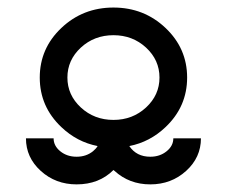

<svg xmlns="http://www.w3.org/2000/svg" viewBox="-20 -479 602 509"><path d="M280.8 -161.1Q331.5 -161.1 367.2 -194.1Q402.8 -227.1 402.8 -273.4Q402.8 -319.8 367.2 -352.8Q331.5 -385.7 280.8 -385.7Q230 -385.7 194.3 -352.8Q158.7 -319.8 158.7 -273.4Q158.7 -227.1 194.3 -194.1Q230 -161.1 280.8 -161.1ZM378.4 9.8Q322.8 9.8 283.7 -25.9L280.8 -28.3Q242.7 9.8 183.1 9.8Q127.4 9.8 88.1 -25.9Q48.8 -61.5 48.8 -112.3H122.1Q122.1 -92.3 139.9 -77.9Q157.7 -63.5 183.1 -63.5Q208.5 -63.5 226.6 -78.1Q234.4 -84.5 238.8 -91.8Q184.1 -102.5 142.6 -142.1Q85.4 -196.3 85.4 -273.4Q85.4 -350.6 142.6 -404.8Q199.7 -459 280.8 -459Q361.8 -459 418.9 -404.8Q476.1 -350.6 476.1 -273.4Q476.1 -196.3 418.9 -142.1Q377.4 -102.5 322.8 -91.8Q341.8 -63.5 378.4 -63.5Q403.8 -63.5 421.6 -77.9Q439.5 -92.3 439.5 -112.3H512.7Q512.7 -61.5 473.4 -25.9Q434.1 9.8 378.4 9.8Z"/></svg>

Font: Catrinity
Style: Regular
Weight: 400
Designer: Alexander Lange
Foundry: High-Logic / Made with FontCreator
Version: Version 2.090;May 20, 2024;FontCreator 15.0.0.2974 64-bit